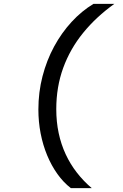

<svg xmlns="http://www.w3.org/2000/svg" viewBox="-20 -853 640 998"><path d="M348.5 125Q309.5 95 278.5 51.5Q247.5 8 225.2 -45.5Q203 -99 191.2 -159.5Q179.5 -220 179.5 -284Q179.5 -373.5 201 -456.5Q222.5 -539.5 261.2 -611Q300 -682.5 352.2 -739.2Q404.5 -796 466 -833H574.5Q480 -765.5 412.2 -682.2Q344.5 -599 308.5 -500Q272.5 -401 272.5 -285.5Q272.5 -220 285 -161.2Q297.5 -102.5 321.5 -51Q345.5 0.5 379.8 44.5Q414 88.5 457 125Z"/></svg>

Font: Spline Sans Mono
Style: Italic
Weight: 400
Italic angle: -4°
Monospace: yes
Designer: Eben Sorkin, Mirko Velimirovic
Foundry: Sorkin Type
Version: Version 1.004